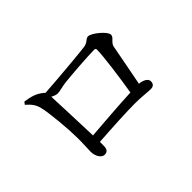

<svg xmlns="http://www.w3.org/2000/svg" viewBox="-89 -931 1179 1179"><g transform="rotate(-45 500.0 -341.5)"><path d="M165 -628 153 -612C185 -584 201 -563 210 -527C225 -465 238 -310 238 -240C239 -199 235 -145 235 -123C235 -80 259 -48 283 -48C309 -48 318 -65 318 -91V-125C434 -133 564 -140 642 -140C691 -140 743 -133 769 -133C793 -133 803 -147 803 -167C803 -189 775 -205 740 -208C761 -311 782 -432 792 -480C799 -509 832 -518 832 -542C832 -572 753 -635 725 -635C703 -635 697 -610 660 -606C620 -600 393 -580 294 -574L291 -578C252 -612 213 -621 165 -628ZM303 -532C318 -524 334 -518 345 -518C364 -518 394 -528 426 -532C481 -538 633 -550 693 -550C703 -550 706 -546 706 -538C706 -485 684 -321 665 -207C570 -203 418 -191 316 -183C313 -282 306 -465 303 -532Z"/></g></svg>

Font: Noto Serif JP Medium
Style: Regular
Weight: 500
Designer: Ryoko NISHIZUKA 西塚涼子 (kana & ideographs); Frank Grießhammer (Latin, Greek & Cyrillic); Wenlong ZHANG 张文龙 (bopomofo); San
Foundry: Adobe
Version: Version 2.001;hotconv 1.1.0;makeotfexe 2.6.0